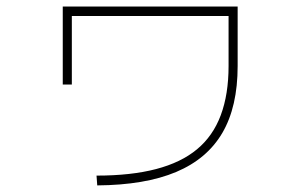

<svg xmlns="http://www.w3.org/2000/svg" viewBox="-20 -590 920 588"><path d="M275.6 -52.2Q381.1 -52.2 457.8 -72.2Q534.4 -92.2 583.3 -132.8Q632.2 -173.3 656.1 -237.2Q680 -301.1 680 -387.8V-541.1H200V-331.1H172.2V-570H707.8V-387.8Q707.8 -263.3 661.1 -183.3Q614.4 -103.3 519.4 -63.3Q424.4 -23.3 277.8 -22.2Z"/></svg>

Font: Paperlogy 1 Thin
Style: Regular
Weight: 250
Designer: redesigned by Lee Juim, glyphs from Gmarket Sans & Montserrat
Foundry: PT&
Version: Version 1.001